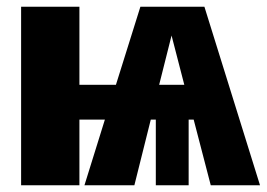

<svg xmlns="http://www.w3.org/2000/svg" viewBox="-20 -553 796 573"><path d="M609 0 558 -196H543V0H445V-196H430L381 0H232L293 -196H217V0H43V-533H217V-300H326L399 -533H590L756 0ZM455 -300H530L492 -447Z"/></svg>

Font: Fira Sans Condensed ExtraBold
Style: Regular
Weight: 800
Width: 3
Designer: Carrois Corporate & Edenspiekermann AG
Foundry: Carrois Corporate GbR & Edenspiekermann AG
Version: Version 4.203